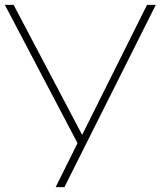

<svg xmlns="http://www.w3.org/2000/svg" viewBox="-20 -770 661 790"><path d="M621 -750 245 0H209L299 -181L0 -750H36L318 -215L585 -750Z"/></svg>

Font: Poiret One
Style: Regular
Weight: 400
Designer: Denis Masharov (denis.masharov@gmail.com), Cyreal (Charset Expansion)
Foundry: Denis Masharov
Version: Version 1.101